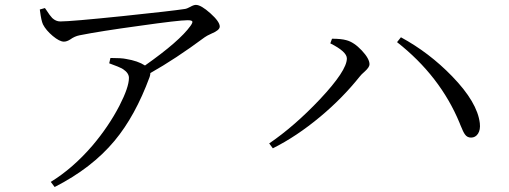

<svg xmlns="http://www.w3.org/2000/svg" viewBox="-20 -710 2040 770"><path d="M199.2 40 183.6 19.5Q272.5 -35.2 350.6 -126Q416 -203.1 459 -286.1Q497.1 -360.4 497.1 -397.5Q497.1 -417 473.6 -432.6Q457 -442.4 418 -456.1L422.9 -477.5Q467.8 -477.5 485.4 -473.6Q533.2 -465.8 561.5 -447.3Q700.2 -544.9 744.1 -606.4Q753.9 -620.1 751 -624.5Q748 -628.9 732.4 -628.9Q697.3 -628.9 539.1 -606.4Q381.8 -585 298.8 -568.4Q279.3 -564.5 261.7 -551.8Q248 -543 236.3 -543Q218.8 -543 191.4 -565.9Q164.1 -588.9 152.3 -612.3Q145.5 -627 140.6 -665Q139.6 -669.9 139.6 -671.9L160.2 -677.7Q162.1 -675.8 165 -670.9Q180.7 -646.5 189.5 -637.7Q204.1 -624 221.7 -624Q264.6 -624 472.7 -645.5Q668.9 -666 719.7 -673.8Q729.5 -674.8 743.2 -682.6Q756.8 -690.4 765.6 -690.4Q786.1 -690.4 823.7 -656.7Q861.3 -623 861.3 -603.5Q861.3 -588.9 828.1 -575.2Q808.6 -566.4 800.8 -560.5Q683.6 -473.6 583 -417Q583 -410.2 580.1 -401.4Q522.5 -245.1 439.5 -145.5Q348.6 -36.1 199.2 40Z M1074.2 -115.2 1059.6 -134.8Q1161.1 -204.1 1262.7 -311.5Q1371.1 -426.8 1371.1 -475.6Q1371.1 -502.9 1304.7 -536.1L1311.5 -554.7Q1348.6 -554.7 1369.1 -548.8Q1399.4 -541 1430.7 -507.8Q1461.9 -474.6 1461.9 -452.1Q1461.9 -440.4 1442.4 -422.9Q1428.7 -411.1 1422.9 -403.3Q1353.5 -316.4 1264.6 -242.2Q1169.9 -163.1 1074.2 -115.2ZM1869.1 -158.2Q1853.5 -158.2 1844.7 -170.9Q1837.9 -179.7 1826.2 -209Q1824.2 -213.9 1823.2 -216.8Q1745.1 -405.3 1572.3 -541L1587.9 -560.5Q1701.2 -499 1793 -404.3Q1894.5 -299.8 1904.3 -215.8Q1907.2 -189.5 1897 -173.8Q1886.7 -158.2 1869.1 -158.2Z"/></svg>

Font: Bpmf Zihi Only R
Style: R
Weight: 400
Foundry: But Ko
Version: Version 1.320